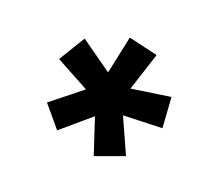

<svg xmlns="http://www.w3.org/2000/svg" viewBox="-74 -812 648 570"><g transform="rotate(-20 250.0 -527.0)"><path d="M70 -484V-572L192 -569L148 -681L240 -712L271 -594L367 -669L424 -593L317 -526L423 -461L366 -383L269 -459L236 -342L146 -375L190 -485Z"/></g></svg>

Font: TypoPRO Lekton
Style: Bold
Weight: 700
Monospace: yes
Designer: Paolo Mazzetti, Luciano Perondi, Raffaele Flato, Elena Papassissa, Emilio Macchia, Michela Povoleri, Tobias Seemiller, R
Version: Version 34.000